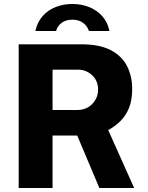

<svg xmlns="http://www.w3.org/2000/svg" viewBox="-20 -946 744 966"><path d="M655 0H480L368.5 -264H244.5V0H74V-723H390.5Q481 -723 537 -693.8Q593 -664.5 619 -613.8Q645 -563 645 -498.5Q645 -442 629 -402.8Q613 -363.5 585.8 -336.8Q558.5 -310 524.5 -291.5ZM367 -392.5Q415 -392.5 444.2 -423Q473.5 -453.5 473.5 -495.5Q473.5 -539.5 443.5 -567.5Q413.5 -595.5 372 -595.5H244.5V-392.5ZM530.5 -790Q521.5 -835 494 -865.2Q466.5 -895.5 427.8 -910.8Q389 -926 344 -926Q300 -926 261 -911Q222 -896 194.8 -865.5Q167.5 -835 158 -790H262Q269 -815 290.2 -831Q311.5 -847 344 -847Q376.5 -847 398 -831Q419.5 -815 427.5 -790Z"/></svg>

Font: Public Sans Thin ExtraBold
Style: Regular
Weight: 800
Version: Version 1.007